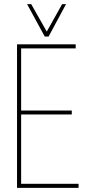

<svg xmlns="http://www.w3.org/2000/svg" viewBox="-20 -916 422 936"><path d="M63 0V-700H349V-680H83V-377H330V-358H83V-20H363V0ZM302 -896 217 -738H198L112 -896H132L208 -762L283 -896Z"/></svg>

Font: Georama SemiCondensed Thin
Style: Regular
Weight: 100
Width: 4
Designer: Jean-Baptiste Levee
Foundry: Production Type
Version: Version 1.000